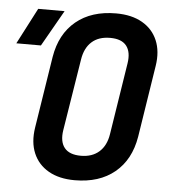

<svg xmlns="http://www.w3.org/2000/svg" viewBox="-108 -789 761 848"><g transform="rotate(5 272.5 -365.0)"><path d="M-55 -570 28 -730H145L54 -570ZM254 10Q185 10 138 -17Q91 -44 70.5 -92.5Q50 -141 60 -206L110 -524Q127 -627 195.5 -683.5Q264 -740 373 -740Q442 -740 489 -713Q536 -686 556.5 -637.5Q577 -589 567 -525L517 -206Q500 -103 431.5 -46.5Q363 10 254 10ZM272 -100Q322 -100 353 -127.5Q384 -155 392 -206L442 -524Q450 -575 428.5 -602.5Q407 -630 356 -630Q305 -630 274.5 -602.5Q244 -575 236 -524L185 -206Q177 -155 199 -127.5Q221 -100 272 -100Z"/></g></svg>

Font: JetBrains Mono NL
Style: Bold Italic
Weight: 700
Italic angle: -9°
Designer: Philipp Nurullin, Konstantin Bulenkov
Foundry: JetBrains
Version: Version 2.304; ttfautohint (v1.8.4.7-5d5b)